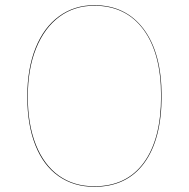

<svg xmlns="http://www.w3.org/2000/svg" viewBox="-20 -710 727 739"><path d="M602 -340Q602 -174 535 -82.5Q468 9 343 9Q264 9 205.5 -32Q147 -73 116 -151.5Q85 -230 85 -338Q85 -446 117 -525.5Q149 -605 207.5 -647.5Q266 -690 343 -690Q464 -690 533 -598Q602 -506 602 -340ZM87 -338Q87 -231 118 -153Q149 -75 206.5 -34Q264 7 343 7Q467 7 533.5 -84Q600 -175 600 -340Q600 -505 532 -596.5Q464 -688 343 -688Q266 -688 208.5 -645.5Q151 -603 119 -524Q87 -445 87 -338Z"/></svg>

Font: FiraGO Two
Style: Regular
Weight: 100
Designer: bBox Type
Foundry: bBox Type GmbH
Version: Version 1.001